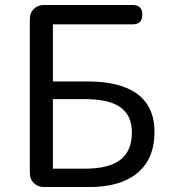

<svg xmlns="http://www.w3.org/2000/svg" viewBox="-20 -753 688 773"><path d="M158 0Q132 0 116 -16Q100 -32 100 -58V-675Q100 -701 116 -717Q132 -733 158 -733H326H514Q553 -733 553 -694Q553 -655 514 -655H193V-425H334Q458 -425 527 -379Q602 -327 602 -222Q602 -111 530 -54Q463 0 338 0ZM193 -74H258H323Q418 -74 464.5 -109.5Q511 -145 511 -220Q511 -290 462 -323Q416 -354 320 -354H193Z"/></svg>

Font: GenSenRounded TW R
Style: Regular
Weight: 400
Version: Version 1.501;PS 1;hotconv 16.6.51;makeotf.lib2.5.65220